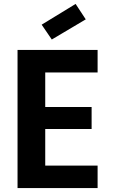

<svg xmlns="http://www.w3.org/2000/svg" viewBox="-20 -952 572 972"><path d="M209 -410.2H443.8V-298.8H209V-113.8H474.1V0H68.8V-699.2H474.1V-585H209ZM190.9 -827.1 362.8 -932.1 414.1 -854 242.2 -752Z"/></svg>

Font: PoppinsZ SemiBold
Style: Regular
Weight: 600
Designer: Ninad Kale (Devanagari), Jonny Pinhorn (Latin)
Foundry: Indian Type Foundry
Version: Version 3.002;FEAKit 1.0